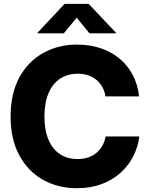

<svg xmlns="http://www.w3.org/2000/svg" viewBox="-20 -970 778 1000"><path d="M380.9 10.3Q282.7 10.3 204.3 -33.4Q126 -77.1 80.6 -160.9Q35.2 -244.6 35.2 -363.3Q35.2 -482.9 80.8 -566.7Q126.5 -650.4 205.1 -694.1Q283.7 -737.8 380.9 -737.8Q446.3 -737.8 502.2 -719.5Q558.1 -701.2 600.8 -666.3Q643.6 -631.3 670.4 -581.3Q697.3 -531.2 704.6 -467.8H529.3Q524.9 -495.6 512.7 -517.3Q500.5 -539.1 481.9 -554.4Q463.4 -569.8 439 -577.9Q414.6 -585.9 385.3 -585.9Q331.1 -585.9 292 -559.6Q252.9 -533.2 232.2 -483.4Q211.4 -433.6 211.4 -363.3Q211.4 -292 232.4 -242.4Q253.4 -192.9 292.2 -167.2Q331.1 -141.6 384.3 -141.6Q414.1 -141.6 438.2 -149.7Q462.4 -157.7 481.4 -173.1Q500.5 -188.5 512.7 -210.2Q524.9 -231.9 530.3 -259.3H705.6Q699.2 -206.1 674.8 -157.5Q650.4 -108.9 608.9 -71Q567.4 -33.2 510 -11.5Q452.6 10.3 380.9 10.3ZM312.5 -796.4H174.8V-798.8L316.4 -949.7H441.9L584.5 -798.8V-796.4H446.3L379.4 -877.9Z"/></svg>

Font: Inter 20pt ExtraBold
Style: Regular
Weight: 800
Version: Version 4.001;git-66647c0bb